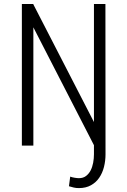

<svg xmlns="http://www.w3.org/2000/svg" viewBox="-20 -731 640 964"><path d="M509.3 -710.9 509.8 43.5Q509.8 76.7 502 107.4Q494.1 138.2 478 161.6Q461.9 185.1 436.5 199.2Q411.1 213.4 376 213.4Q362.3 213.4 350.6 210.7Q338.9 208 326.2 204.1L332.5 155.8Q341.3 159.2 354.5 161.4Q367.7 163.6 376 163.6Q397.5 163.6 411.9 152.6Q426.3 141.6 435.1 124.5Q443.8 107.4 447.8 85.9Q451.7 64.5 451.7 43.5V-2L147.5 -593.8V0H89.8V-710.9H147.5V-709L451.7 -118.2V-710.9Z"/></svg>

Font: Roboto Mono Light
Style: Regular
Weight: 300
Designer: Google
Version: Version 2.000985; 2015; ttfautohint (v1.3)